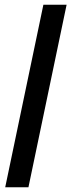

<svg xmlns="http://www.w3.org/2000/svg" viewBox="-20 -710 303 810"><path d="M2 80 163 -690H261L100 80Z"/></svg>

Font: Bricolage Grotesque Condensed Medium
Style: Regular
Weight: 500
Width: 3
Designer: Mathieu Triay
Foundry: Atelier Triay
Version: Version 1.000;gftools[0.9.30]